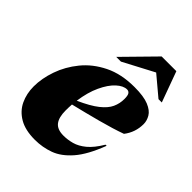

<svg xmlns="http://www.w3.org/2000/svg" viewBox="-214 -841 965 965"><g transform="rotate(45 269.0 -358.5)"><path d="M483.5 -219Q446.5 -121.5 402.5 -71Q358.5 -20.5 309.5 -2.8Q260.5 15 206.5 15Q138.5 15 95.8 -10Q53 -35 33 -77.2Q13 -119.5 13 -171Q13 -227.5 34.5 -289.5Q56 -351.5 100 -405.5Q144 -459.5 212.2 -493.2Q280.5 -527 374 -527Q440 -527 475.5 -512.2Q511 -497.5 524.5 -474.5Q538 -451.5 538 -427.5Q538 -369 502.5 -323Q447.5 -303 368.8 -282Q290 -261 213.5 -242.5Q212 -221 212 -198.5Q212 -149.5 231 -125.5Q250 -101.5 293.5 -101.5Q323.5 -101.5 353.8 -109.8Q384 -118 414.8 -143.2Q445.5 -168.5 475.5 -219ZM356 -492Q330 -492 301.2 -465.8Q272.5 -439.5 249.5 -390.2Q226.5 -341 217 -273Q284 -303 319.2 -331Q354.5 -359 367.5 -387.8Q380.5 -416.5 380.5 -448.5Q380.5 -473.5 374 -482.8Q367.5 -492 356 -492ZM201.5 -569 361.5 -732H466L525.5 -569H502L399 -655.5L235 -569Z"/></g></svg>

Font: Newsreader Display ExtraBold
Style: Italic
Weight: 800
Italic angle: -17°
Designer: Hugues Gentile
Foundry: Production Type
Version: Version 1.001